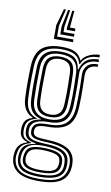

<svg xmlns="http://www.w3.org/2000/svg" viewBox="-106 -874 636 1100"><g transform="rotate(10 211.5 -324.5)"><path d="M201.8 172.8Q121.5 172.8 80.8 147Q40 121.2 35.2 68.2Q34.8 60.5 35.1 52.8Q35.5 45 36.5 37.2Q39.5 9.2 54.6 -8.2Q69.8 -25.8 97.5 -33.5V-37.2Q76 -43.5 65.1 -55.8Q54.2 -68 52 -89.8Q51.8 -95 51.8 -101.4Q51.8 -107.8 52 -113.2Q53.8 -137.5 64.6 -153.2Q75.5 -169 103.5 -177V-180.8Q80 -189 62.8 -214Q45.5 -239 43.2 -280.2Q42 -302.8 41.5 -325.4Q41 -348 41 -371.4Q41 -394.8 41.5 -419.1Q42 -443.5 43 -469.2Q46.2 -543.5 84.1 -575.6Q122 -607.8 201 -607.8Q253 -607.8 279.5 -593.1Q306 -578.5 316 -550.5H319.8Q330 -568.8 347.9 -579.8Q365.8 -590.8 385.8 -595.6Q405.8 -600.5 421.5 -600V-585.5Q378.8 -586 353.1 -570Q327.5 -554 318.2 -528.5H314Q305.8 -561.2 280 -577.5Q254.2 -593.8 201 -593.8Q131.5 -593.8 97.4 -564.9Q63.2 -536 60.5 -469.5Q59.2 -434 58.6 -403.1Q58 -372.2 58.5 -342.8Q59 -313.2 60.5 -281.5Q63 -236.2 81.1 -212.1Q99.2 -188 128 -180.2V-176.5Q95.8 -168.8 82.2 -154Q68.8 -139.2 66.8 -113.5Q66.5 -107.2 66.5 -101.5Q66.5 -95.8 67 -89.5Q68.8 -68 79.9 -56.9Q91 -45.8 120 -37.5V-33.5Q86 -25.5 70.6 -9Q55.2 7.5 51.2 37.2Q50 45.5 49.2 51.9Q48.5 58.2 49.5 68Q54.5 115.2 89.9 137.6Q125.2 160 201.8 160Q280.8 160 317 137.2Q353.2 114.5 358.5 64.5Q359.8 55.5 359.6 48.2Q359.5 41 358.2 32Q352.8 -12.2 317 -32.5Q281.2 -52.8 204.8 -55Q171.8 -56 152.2 -59.8Q132.8 -63.5 123.4 -70.8Q114 -78 111.2 -89.2Q110 -94 109.6 -101.9Q109.2 -109.8 110 -113.8Q114.5 -139.2 134.5 -148.2Q154.5 -157.2 201.2 -156.8Q273.2 -156.2 304.8 -187.6Q336.2 -219 339.8 -282Q341.2 -315.8 341.6 -343.2Q342 -370.8 341.5 -400.4Q341 -430 339.8 -470Q338.8 -504.2 359.8 -525.1Q380.8 -546 421.5 -544.8V-530.5Q386.5 -531.2 370.6 -513.6Q354.8 -496 355.8 -467.5Q356.8 -434.5 357.4 -405.1Q358 -375.8 357.9 -345.9Q357.8 -316 356 -281.2Q352 -207.5 315.4 -175.1Q278.8 -142.8 201 -142.8Q174.8 -142.8 158.9 -140.2Q143 -137.8 135.2 -130.9Q127.5 -124 125.8 -111Q125.5 -109.8 125.5 -103.6Q125.5 -97.5 126.2 -94.2Q128.5 -85 136.2 -79.6Q144 -74.2 160.4 -72Q176.8 -69.8 205 -68.8Q288.8 -66.5 329.2 -42.2Q369.8 -18 374 32.2Q374.8 41 374.9 49Q375 57 374.2 64.8Q369.2 120 328.1 146.4Q287 172.8 201.8 172.8ZM201.8 134.2Q248 134.2 275.2 125.9Q302.5 117.5 315 102.1Q327.5 86.8 328.8 66Q329.5 55.5 329.4 48.2Q329.2 41 328 32Q325.8 12.2 312.8 -0.9Q299.8 -14 273.4 -21.5Q247 -29 204.2 -31Q143 -33.8 114 -17.5Q85 -1.2 78.5 37.8Q77.2 45 76.8 52.1Q76.2 59.2 77.2 69Q81.5 104.2 111.2 119.2Q141 134.2 201.8 134.2ZM201.8 122Q145.8 122 120 109.4Q94.2 96.8 91 68.2Q90 60.5 90.4 53.4Q90.8 46.2 92.5 37.2Q98 2.5 124.8 -9.4Q151.5 -21.2 206 -19.5Q241.2 -18.5 264.2 -12.8Q287.2 -7 299.2 4Q311.2 15 313.8 32Q315.2 43 315.2 49.9Q315.2 56.8 314 65Q310.5 95.2 284.4 108.6Q258.2 122 201.8 122ZM201.8 108.8Q233.2 108.8 253.5 104.5Q273.8 100.2 284.4 90.5Q295 80.8 297.5 64.8Q299 56.5 299.1 48.5Q299.2 40.5 297 32Q295 20 285.1 12Q275.2 4 255.6 -0.4Q236 -4.8 204.5 -6.2Q156 -8.5 133.8 2.5Q111.5 13.5 107.5 37.2Q105.2 44.8 105.1 53.1Q105 61.5 106.2 68.2Q109.5 89 131.6 98.9Q153.8 108.8 201.8 108.8ZM201.8 147.8Q130.8 147.8 98.8 129Q66.8 110.2 62.8 68Q62 59 62.4 52.2Q62.8 45.5 63.8 37.2Q67.5 5.5 86.5 -11.2Q105.5 -28 146.5 -34V-37.8Q114.2 -42 98.8 -54Q83.2 -66 80 -89.5Q79.2 -95.8 79.2 -101.6Q79.2 -107.5 79.5 -113.5Q81.2 -141.2 99 -156.1Q116.8 -171 152 -176.8V-180Q118.2 -187.5 99.2 -211.8Q80.2 -236 78 -283Q76.5 -310.8 76.1 -340.2Q75.8 -369.8 76.4 -401.6Q77 -433.5 78 -468.2Q80.5 -528 110.4 -553.9Q140.2 -579.8 201 -579.8Q253.5 -579.8 279.2 -560.4Q305 -541 311.2 -497H315Q322 -522.2 335 -539Q348 -555.8 369.2 -564.2Q390.5 -572.8 421.5 -573V-558.5Q373.5 -559.5 347.5 -534.8Q321.5 -510 323.2 -470.2Q324.5 -437.5 324.8 -405.1Q325 -372.8 324.6 -342.1Q324.2 -311.5 323 -283.5Q319.8 -224 290.4 -197Q261 -170 200.8 -170.5Q173 -170.8 150.1 -165.6Q127.2 -160.5 113.1 -148.8Q99 -137 96.2 -116.5Q95.2 -110 95.5 -102.2Q95.8 -94.5 96.2 -90.2Q100.5 -63.2 126.9 -54.5Q153.2 -45.8 204.5 -44.2Q249.5 -43 279.5 -34.8Q309.5 -26.5 325.5 -10.2Q341.5 6 344.8 31.8Q345.5 39.5 345.8 47.8Q346 56 345 64.8Q340.8 110.5 304.9 129.1Q269 147.8 201.8 147.8ZM201 -186Q251.5 -186 277.4 -208.9Q303.2 -231.8 305.8 -283.5Q307.5 -313.8 307.8 -343.1Q308 -372.5 307.5 -403.4Q307 -434.2 305.8 -469Q303.8 -521.5 277.5 -543.5Q251.2 -565.5 201 -565.5Q146.2 -565.5 121.9 -541.5Q97.5 -517.5 95.5 -467.8Q94 -415 93.9 -372.9Q93.8 -330.8 95.5 -281.8Q97.8 -232 124 -209Q150.2 -186 201 -186ZM201 -200Q157 -200 135.9 -220.4Q114.8 -240.8 113 -284Q111.5 -328.5 111.6 -372.4Q111.8 -416.2 113 -466.8Q114.8 -512 136.2 -531.6Q157.8 -551.2 201 -551.2Q243.5 -551.2 264.9 -531.9Q286.2 -512.5 288 -468.8Q289.5 -433.8 289.9 -402.9Q290.2 -372 289.9 -343Q289.5 -314 288.2 -284.5Q286 -240 264.4 -220Q242.8 -200 201 -200ZM201 -214.2Q233.2 -214.2 251 -230.9Q268.8 -247.5 270.5 -285.8Q272 -313 272.4 -341.5Q272.8 -370 272.2 -401.4Q271.8 -432.8 270.5 -468.2Q269 -506 250.9 -521.6Q232.8 -537.2 201 -537.2Q167.8 -537.2 149.8 -521.1Q131.8 -505 130.5 -466Q129 -419 128.9 -374.8Q128.8 -330.5 130.5 -284.8Q132.2 -247.5 149.8 -230.9Q167.2 -214.2 201 -214.2ZM185.2 -822.2 161.8 -724.5V-661H257.2V-645H145.8V-724.5L173.2 -822.2ZM233.8 -822.2 225.2 -724.5H257.2V-708.5H209.2V-724.5L221.8 -822.2ZM209.5 -822.2 193.5 -724.5V-692.8H257.2V-676.8H177.5V-724.5L197.5 -822.2Z"/></g></svg>

Font: Big Shoulders Inline Text Thin Medium
Style: Regular
Weight: 500
Version: Version 2.002